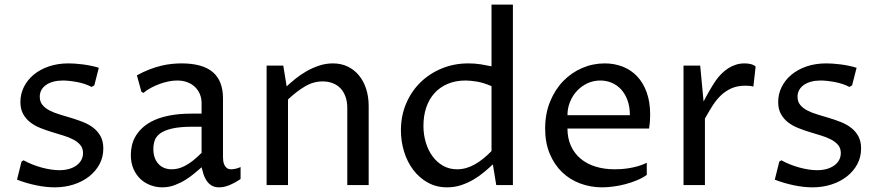

<svg xmlns="http://www.w3.org/2000/svg" viewBox="-20 -802 3805 832"><path d="M73.2 -101.6 82 -107.4Q100.6 -97.2 121.1 -89.1Q141.6 -81.1 161.6 -75.7Q181.6 -70.3 200.9 -67.4Q220.2 -64.5 236.8 -64.5Q259.8 -64.5 278.8 -69.8Q297.9 -75.2 311.3 -85Q324.7 -94.7 332.3 -108.4Q339.8 -122.1 339.8 -138.7Q339.8 -159.7 328.1 -173.6Q316.4 -187.5 297.4 -197.5Q278.3 -207.5 253.9 -214.8Q229.5 -222.2 204.1 -230Q178.7 -237.8 154.3 -247.6Q129.9 -257.3 110.8 -272.2Q91.8 -287.1 80.1 -308.3Q68.4 -329.6 68.4 -360.4Q68.4 -394.5 83.5 -425Q98.6 -455.6 126 -478.3Q153.3 -501 191.7 -514.2Q230 -527.3 276.9 -527.3Q288.1 -527.3 303.7 -526.4Q319.3 -525.4 336.9 -523.2Q354.5 -521 372.8 -517.3Q391.1 -513.7 408.2 -508.3L388.7 -432.1L377 -425.3Q363.3 -432.6 346.9 -438Q330.6 -443.4 313.7 -446.5Q296.9 -449.7 280.8 -451.4Q264.6 -453.1 252.4 -453.1Q230 -453.1 211.7 -448.2Q193.4 -443.4 180.2 -434.3Q167 -425.3 159.7 -412.4Q152.3 -399.4 152.3 -382.8Q152.3 -361.3 164.1 -347.2Q175.8 -333 195.3 -323Q214.8 -313 239.5 -305.7Q264.2 -298.3 290 -290.5Q315.9 -282.7 340.6 -272.9Q365.2 -263.2 384.8 -248Q404.3 -232.9 416 -211.2Q427.7 -189.5 427.7 -158.2Q427.7 -121.6 411.4 -90.8Q395 -60.1 366.5 -37.6Q337.9 -15.1 299.6 -2.7Q261.2 9.8 217.3 9.8Q179.7 9.8 137 1Q94.2 -7.8 53.7 -23.4Z M853.5 -77.1Q841.3 -66.9 824 -52Q806.6 -37.1 784.9 -23.4Q763.2 -9.8 737.5 0Q711.9 9.8 683.1 9.8Q657.2 9.8 632.6 0.7Q607.9 -8.3 588.9 -26.1Q569.8 -43.9 558.3 -70.3Q546.9 -96.7 546.9 -130.9Q546.9 -151.9 552 -173.3Q557.1 -194.8 569.3 -214.6Q581.5 -234.4 601.3 -251.7Q621.1 -269 650.1 -282Q679.2 -294.9 718.8 -302.2Q758.3 -309.6 809.6 -309.6H853.5V-354.5Q853.5 -377 845.7 -395Q837.9 -413.1 824 -426Q810.1 -439 790.8 -446Q771.5 -453.1 748 -453.1Q730.5 -453.1 710.7 -449.2Q690.9 -445.3 671.1 -438Q651.4 -430.7 633.3 -420.9Q615.2 -411.1 601.6 -399.4L592.8 -404.3L573.2 -475.6Q601.6 -491.2 627.9 -501.2Q654.3 -511.2 678.5 -517.1Q702.6 -522.9 724.6 -525.1Q746.6 -527.3 766.6 -527.3Q857.9 -527.3 902.1 -489.5Q946.3 -451.7 946.3 -376V-121.1Q946.3 -114.7 947.3 -105.7Q948.2 -96.7 951.9 -88.4Q955.6 -80.1 962.6 -74.2Q969.7 -68.4 981.9 -68.4Q988.8 -68.4 1000 -70.6Q1011.2 -72.8 1022.5 -78.1V-26.4Q999 -10.3 975.3 -0.2Q951.7 9.8 929.7 9.8Q909.7 9.8 896.7 1.7Q883.8 -6.3 875.2 -19Q866.7 -31.7 861.8 -47.1Q856.9 -62.5 853.5 -77.1ZM853.5 -252.9H816.4Q759.3 -252.9 725.3 -244.9Q691.4 -236.8 673.6 -223.4Q655.8 -210 650.1 -192.4Q644.5 -174.8 644.5 -155.8Q644.5 -135.3 650.4 -119.1Q656.2 -103 666.7 -91.6Q677.2 -80.1 691.9 -74.2Q706.5 -68.4 723.6 -68.4Q736.8 -68.4 750.7 -71.5Q764.6 -74.7 780.5 -82.8Q796.4 -90.8 814.2 -104.5Q832 -118.2 853.5 -139.6Z M1135.3 -517.6H1207.5L1222.2 -427.7Q1239.3 -443.8 1261.2 -461.4Q1283.2 -479 1308.8 -493.7Q1334.5 -508.3 1363.3 -517.8Q1392.1 -527.3 1422.4 -527.3Q1458 -527.3 1486.6 -513.7Q1515.1 -500 1535.4 -475.3Q1555.7 -450.7 1566.7 -416.7Q1577.6 -382.8 1577.6 -342.8V0H1484.9V-334Q1484.9 -362.3 1476.8 -384Q1468.8 -405.8 1454.6 -420.2Q1440.4 -434.6 1420.9 -441.9Q1401.4 -449.2 1378.4 -449.2Q1337.9 -449.2 1301.8 -427.7Q1265.6 -406.2 1228 -371.1V0H1135.3Z M2109.9 -428.7Q2073.7 -444.3 2044.9 -448.7Q2016.1 -453.1 1997.6 -453.1Q1954.1 -453.1 1920.2 -438.7Q1886.2 -424.3 1862.8 -398.4Q1839.4 -372.6 1827.1 -336.4Q1814.9 -300.3 1814.9 -256.8Q1814.9 -218.8 1825.2 -184.6Q1835.4 -150.4 1854.5 -124.5Q1873.5 -98.6 1900.4 -83.5Q1927.2 -68.4 1960.4 -68.4Q2000 -68.4 2037.4 -89.6Q2074.7 -110.8 2109.9 -147.5ZM2109.9 -782.2H2202.6V0H2130.4L2115.7 -89.8Q2099.1 -74.2 2078.6 -56.9Q2058.1 -39.6 2033.2 -24.7Q2008.3 -9.8 1979.2 0Q1950.2 9.8 1917.5 9.8Q1870.6 9.8 1833.5 -11Q1796.4 -31.7 1770.5 -66.2Q1744.6 -100.6 1731 -145Q1717.3 -189.5 1717.3 -237.3Q1717.3 -300.3 1740 -353.5Q1762.7 -406.7 1802.2 -445.3Q1841.8 -483.9 1895 -505.6Q1948.2 -527.3 2009.3 -527.3Q2038.6 -527.3 2064.2 -523.2Q2089.8 -519 2109.9 -514.6Z M2782.7 -43.9Q2764.2 -30.8 2740 -20.8Q2715.8 -10.7 2689.9 -3.9Q2664.1 2.9 2637.9 6.3Q2611.8 9.8 2589.4 9.8Q2539.6 9.8 2494.6 -6.8Q2449.7 -23.4 2416 -55.7Q2382.3 -87.9 2362.3 -135.5Q2342.3 -183.1 2342.3 -245.1Q2342.3 -309.1 2363.5 -361.3Q2384.8 -413.6 2420.4 -450.4Q2456.1 -487.3 2502.7 -507.3Q2549.3 -527.3 2600.6 -527.3Q2642.1 -527.3 2678 -513.4Q2713.9 -499.5 2740.5 -471.7Q2767.1 -443.8 2782.2 -402.1Q2797.4 -360.4 2797.4 -304.7Q2797.4 -293.5 2796.4 -277.8Q2795.4 -262.2 2792.5 -245.1H2439Q2439 -203.1 2453.9 -170.2Q2468.8 -137.2 2495.8 -114.5Q2522.9 -91.8 2560.5 -80.1Q2598.1 -68.4 2643.6 -68.4Q2654.8 -68.4 2670.9 -69.3Q2687 -70.3 2705.6 -73.2Q2724.1 -76.2 2744.1 -81.8Q2764.2 -87.4 2782.7 -96.7ZM2709.5 -302.7Q2709.5 -339.4 2699.2 -367.4Q2689 -395.5 2671.4 -414.6Q2653.8 -433.6 2630.6 -443.4Q2607.4 -453.1 2581.1 -453.1Q2551.8 -453.1 2525.9 -441.2Q2500 -429.2 2480.7 -408.7Q2461.4 -388.2 2450.2 -360.8Q2439 -333.5 2439 -302.7Z M2941.9 -517.6H3014.2L3028.8 -362.3Q3035.2 -374.5 3042.2 -387.5Q3049.3 -400.4 3056.4 -412.6Q3063.5 -424.8 3070.3 -435.5Q3077.1 -446.3 3082.5 -454.1Q3093.3 -469.2 3106.7 -482.7Q3120.1 -496.1 3135.7 -506.1Q3151.4 -516.1 3168.9 -521.7Q3186.5 -527.3 3206.5 -527.3Q3220.7 -527.3 3233.4 -524.2Q3246.1 -521 3254.4 -513.7L3244.6 -426.8Q3235.8 -429.2 3227.3 -429.9Q3218.8 -430.7 3210.4 -430.7Q3175.8 -430.7 3150.1 -419.4Q3124.5 -408.2 3104.2 -388.9Q3084 -369.6 3067.6 -343.8Q3051.3 -317.9 3034.7 -288.1V0H2941.9Z M3356.9 -101.6 3365.7 -107.4Q3384.3 -97.2 3404.8 -89.1Q3425.3 -81.1 3445.3 -75.7Q3465.3 -70.3 3484.6 -67.4Q3503.9 -64.5 3520.5 -64.5Q3543.5 -64.5 3562.5 -69.8Q3581.5 -75.2 3595 -85Q3608.4 -94.7 3616 -108.4Q3623.5 -122.1 3623.5 -138.7Q3623.5 -159.7 3611.8 -173.6Q3600.1 -187.5 3581.1 -197.5Q3562 -207.5 3537.6 -214.8Q3513.2 -222.2 3487.8 -230Q3462.4 -237.8 3438 -247.6Q3413.6 -257.3 3394.5 -272.2Q3375.5 -287.1 3363.8 -308.3Q3352.1 -329.6 3352.1 -360.4Q3352.1 -394.5 3367.2 -425Q3382.3 -455.6 3409.7 -478.3Q3437 -501 3475.3 -514.2Q3513.7 -527.3 3560.5 -527.3Q3571.8 -527.3 3587.4 -526.4Q3603 -525.4 3620.6 -523.2Q3638.2 -521 3656.5 -517.3Q3674.8 -513.7 3691.9 -508.3L3672.4 -432.1L3660.6 -425.3Q3647 -432.6 3630.6 -438Q3614.3 -443.4 3597.4 -446.5Q3580.6 -449.7 3564.5 -451.4Q3548.3 -453.1 3536.1 -453.1Q3513.7 -453.1 3495.4 -448.2Q3477.1 -443.4 3463.9 -434.3Q3450.7 -425.3 3443.4 -412.4Q3436 -399.4 3436 -382.8Q3436 -361.3 3447.8 -347.2Q3459.5 -333 3479 -323Q3498.5 -313 3523.2 -305.7Q3547.9 -298.3 3573.7 -290.5Q3599.6 -282.7 3624.3 -272.9Q3648.9 -263.2 3668.5 -248Q3688 -232.9 3699.7 -211.2Q3711.4 -189.5 3711.4 -158.2Q3711.4 -121.6 3695.1 -90.8Q3678.7 -60.1 3650.1 -37.6Q3621.6 -15.1 3583.3 -2.7Q3544.9 9.8 3501 9.8Q3463.4 9.8 3420.7 1Q3377.9 -7.8 3337.4 -23.4Z"/></svg>

Font: Proza Libre
Style: Regular
Weight: 400
Designer: Jasper de Waard
Foundry: Jasper de Waard
Version: Version 1.000; ttfautohint (v1.4.1.8-43bc)